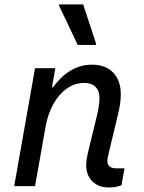

<svg xmlns="http://www.w3.org/2000/svg" viewBox="-20 -826 640 852"><path d="M464.5 6Q417.5 6 390 -21Q362.5 -48 362.5 -93.5Q362.5 -106 364.8 -120.2Q367 -134.5 373 -160L409.5 -310.5Q415.5 -335.5 418.5 -355.2Q421.5 -375 421.5 -391.5Q421.5 -423 403.8 -440.5Q386 -458 353.5 -458Q312.5 -458 277.5 -433.8Q242.5 -409.5 217.8 -366Q193 -322.5 182.5 -265L135.5 0H43L135.5 -523.5H225.5L206 -412.5L178.5 -438.5H215Q288.5 -539 388 -539Q448 -539 482 -504Q516 -469 516 -408.5Q516 -388 513 -365.8Q510 -343.5 503 -316L465 -157.5Q460 -137 458.2 -127.5Q456.5 -118 456.5 -111Q456.5 -79 497.5 -79H532.5L519 -4Q493.5 6 464.5 6ZM325 -626.5 242 -801 243 -806.5H349L406.5 -632L405.5 -626.5Z"/></svg>

Font: Google Sans Code
Style: Italic
Weight: 400
Italic angle: -10°
Monospace: yes
Designer: Google Sans Code Authors
Foundry: Google LLC
Version: Version 6.000